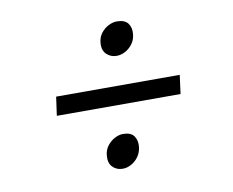

<svg xmlns="http://www.w3.org/2000/svg" viewBox="-61 -645 791 651"><g transform="rotate(-10 334.5 -320.0)"><path d="M132 -353H557.5L549 -288.5H123ZM266.5 -126.5Q268 -145 278.5 -159Q289 -173 304 -181Q319 -189 333 -189Q360 -189 370.8 -173.8Q381.5 -158.5 379 -135.5Q376.5 -117 366.5 -103Q356.5 -89 342 -81Q327.5 -73 312 -73Q291.5 -73 277.8 -86.8Q264 -100.5 266.5 -126.5ZM358.5 -453.5Q338 -453.5 323.8 -467.2Q309.5 -481 312 -507Q313.5 -525.5 324 -539.2Q334.5 -553 349.5 -560.8Q364.5 -568.5 379 -568.5Q405.5 -568.5 416.8 -553.8Q428 -539 425.5 -516Q423.5 -496.5 412.8 -482.5Q402 -468.5 387.5 -461Q373 -453.5 358.5 -453.5Z"/></g></svg>

Font: Merriweather 20pt Light
Style: Italic
Weight: 300
Italic angle: -7.8°
Version: Version 2.101